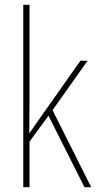

<svg xmlns="http://www.w3.org/2000/svg" viewBox="-20 -780 403 800"><path d="M103 -368Q103 -329 102.5 -295.5Q102 -262 102 -224Q114 -241 122 -253Q130 -265 141 -280L315 -527H345L199 -321L360 0H332L182 -298L103 -190V0H77V-760H103Z"/></svg>

Font: Noto Sans Myanmar Condensed Thin
Style: Regular
Weight: 100
Width: 3
Designer: Monotype Design Team
Foundry: Monotype Imaging Inc.
Version: Version 2.107; ttfautohint (v1.8.4.7-5d5b)